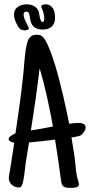

<svg xmlns="http://www.w3.org/2000/svg" viewBox="-20 -866 422 901"><path d="M381.8 -268.6Q381.8 -258.3 374.5 -247.1Q367.2 -235.8 358.4 -230.5Q356 -229 350.1 -227.5Q344.2 -226.1 337.6 -224.9Q331.1 -223.6 325 -222.4Q318.8 -221.2 315.4 -220.7L327.1 -148.4Q332.5 -114.7 335.2 -80.8Q337.9 -46.9 347.7 -13.7Q348.6 -10.7 349.6 -8.3Q350.6 -5.9 350.6 -2Q350.6 4.4 346.9 7.8Q343.3 11.2 338.1 12.9Q333 14.6 327.1 15.1Q321.3 15.6 316.4 15.6H309.6Q294.4 15.6 286.4 13.2Q278.3 10.7 273.9 4.9Q269.5 -1 268.1 -10Q266.6 -19 264.6 -32.2Q252.9 -121.6 238.3 -210.9Q208 -207 177.5 -203.6Q147 -200.2 116.2 -197.3L100.6 -101.6Q99.6 -92.8 97.9 -77.6Q96.2 -62.5 94 -46.6Q91.8 -30.8 89.1 -17.1Q86.4 -3.4 83 2.9Q80.1 8.8 77.6 11.2Q75.2 13.7 68.4 13.7Q59.6 13.7 51 10.5Q42.5 7.3 35.9 1.7Q29.3 -3.9 25.4 -11.7Q21.5 -19.5 21.5 -29.3Q21.5 -39.1 23.7 -48.8Q25.9 -58.6 27.3 -68.4Q32.7 -100.6 37.1 -132.6Q41.5 -164.6 46.9 -196.3Q43.5 -196.8 39.1 -198Q34.7 -199.2 30.5 -201.2Q26.4 -203.1 23.4 -206.1Q20.5 -209 20.5 -212.9Q20.5 -217.8 24.2 -221.9Q27.8 -226.1 33 -229.7Q38.1 -233.4 43.5 -236.1Q48.8 -238.8 52.7 -240.2Q63 -308.6 72.3 -376.5Q81.5 -444.3 88.9 -513.7Q90.8 -532.2 92.3 -551.3Q93.8 -570.3 95.5 -589.4Q97.2 -608.4 99.9 -627Q102.5 -645.5 107.4 -664.1Q111.8 -681.6 122.1 -692.4Q132.3 -703.1 152.3 -703.1Q158.2 -703.1 163.8 -702.1Q169.4 -701.2 173.8 -698.2Q186.5 -691.9 200.2 -663.6Q213.9 -635.3 227.5 -595Q241.2 -554.7 253.7 -507.8Q266.1 -460.9 276.4 -417Q286.6 -373 293.9 -337.6Q301.3 -302.2 304.7 -285.2Q314.9 -286.6 325.2 -287.8Q335.4 -289.1 345.7 -289.1Q350.6 -289.1 356.9 -288.6Q363.3 -288.1 368.9 -285.9Q374.5 -283.7 378.2 -279.5Q381.8 -275.4 381.8 -268.6ZM228.5 -272.5Q215.8 -341.8 200.9 -409.9Q186 -478 166 -545.9Q157.2 -472.2 147 -399.4Q136.7 -326.7 125 -253.9Q151.4 -257.8 177 -262.5Q202.6 -267.1 228.5 -272.5ZM238.3 -781.2Q238.3 -756.8 223.6 -742.2Q209 -727.5 181.6 -727.5Q160.6 -727.5 148.9 -733.6Q137.2 -739.7 131.1 -749.3Q125 -758.8 123 -769.5Q121.1 -780.3 119.4 -789.8Q117.7 -799.3 115 -805.4Q112.3 -811.5 105.5 -811.5Q90.8 -811.5 90.8 -798.8Q90.8 -789.1 94.7 -778.8Q98.6 -768.6 103 -759.3Q107.4 -750 111.3 -742.9Q115.2 -735.8 115.2 -733.4Q115.2 -727.5 108.2 -725.6Q101.1 -723.6 96.7 -723.6Q84 -723.6 76.7 -728.5Q69.3 -733.4 63.5 -743.2Q56.6 -755.9 51.3 -769.3Q45.9 -782.7 45.9 -796.9Q45.9 -821.3 63.2 -833.5Q80.6 -845.7 106.4 -845.7Q125.5 -845.7 140.9 -836.7Q156.2 -827.6 162.1 -810.5Q163.1 -807.1 164.1 -799.3Q165 -791.5 167 -783.4Q168.9 -775.4 172.1 -769Q175.3 -762.7 180.7 -762.7Q183.1 -762.7 184.6 -764.9Q186 -767.1 186.8 -769.8Q187.5 -772.5 187.5 -774.9Q187.5 -777.3 187.5 -778.3Q187.5 -788.6 185.5 -799.1Q183.6 -809.6 179.7 -819.3Q178.2 -823.7 176 -827.4Q173.8 -831.1 173.8 -835Q173.8 -841.3 180.9 -843.5Q188 -845.7 193.4 -845.7Q207 -845.7 215.8 -839.8Q224.6 -834 229.7 -824.7Q234.9 -815.4 236.6 -804Q238.3 -792.5 238.3 -781.2Z"/></svg>

Font: Just Another Hand
Style: Regular
Weight: 400
Designer: Astigmatic (AOETI)
Foundry: Astigmatic (AOETI)
Version: Version 1.000